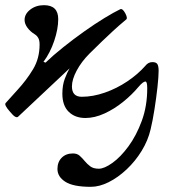

<svg xmlns="http://www.w3.org/2000/svg" viewBox="-40 -445 688 742"><path d="M311 277Q243 277 212.5 257.5Q182 238 182 208Q182 181 198.5 164.5Q215 148 242 148Q258 148 268 157Q278 166 287.5 177.5Q297 189 309 198Q321 207 342 207Q363 207 394.5 184.5Q426 162 456.5 120.5Q487 79 508 22Q529 -35 529 -104Q529 -130 522 -130Q513 -130 495 -109Q470 -79 436 -51.5Q402 -24 364 -6.5Q326 11 290 11Q250 11 225.5 -13Q201 -37 201 -83Q201 -116 210.5 -141Q220 -166 229 -181L30 6Q26 10 18.5 6Q11 2 -2 -14Q-25 -40 -18 -47L28 -98Q62 -135 87.5 -177Q113 -219 113 -273Q113 -289 108 -298Q103 -307 95 -312Q77 -323 66 -338Q55 -353 55 -368Q55 -391 77 -408Q99 -425 130 -425Q185 -425 185 -371Q185 -333 169.5 -287Q154 -241 128 -206L136 -203Q165 -231 204.5 -262.5Q244 -294 285.5 -323.5Q327 -353 364 -375.5Q401 -398 424 -409Q433 -414 444 -394Q454 -375 448 -370Q418 -345 396.5 -325Q375 -305 354 -285Q333 -265 306 -238Q275 -207 256.5 -172.5Q238 -138 238 -111Q238 -71 276 -71Q319 -71 365 -87Q411 -103 452 -130.5Q493 -158 522 -191Q533 -205 549 -205Q563 -205 568 -197.5Q573 -190 573 -171Q573 -149 568.5 -108Q564 -67 557 -22.5Q550 22 542 55Q532 98 507.5 138Q483 178 449.5 209.5Q416 241 380 259Q344 277 311 277Z"/></svg>

Font: Junicode
Style: Bold Italic
Weight: 700
Italic angle: -11°
Designer: Peter S. Baker
Version: Version 2.100; ttfautohint (v1.8.4)